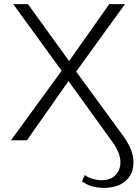

<svg xmlns="http://www.w3.org/2000/svg" viewBox="-20 -678 669 928"><path d="M376 198 390 168Q405 180 428 186.5Q451 193 472 193Q515 193 538.5 168Q562 143 562 106Q562 60 522 6L311 -286L110 0H33L278 -336L44 -658H115L314 -383L508 -658H584L348 -332L577 -19Q601 15 613 45.5Q625 76 625 107Q625 164 586.5 197Q548 230 482 230Q418 230 376 198Z"/></svg>

Font: Isabella Sans
Style: Regular
Weight: 400
Designer: Original fonts by Christian Thalmann (Catharsis Fonts), Modifications by Cristiano Sobral
Version: Version 0.002;July 12, 2020;FontCreator 13.0.0.2655 64-bit; 